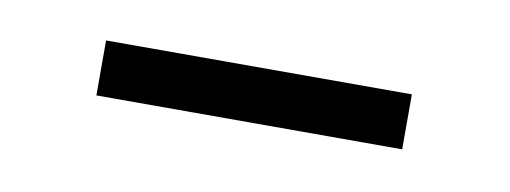

<svg xmlns="http://www.w3.org/2000/svg" viewBox="-24 -331 401 151"><g transform="rotate(10 176.0 -256.0)"><path d="M297.9 -278.3V-234.4H53.7V-278.3Z"/></g></svg>

Font: Sansation Light
Style: Light
Weight: 300
Designer: Bernd Montag
Version: Version 1.301